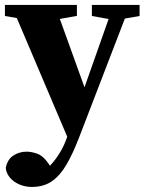

<svg xmlns="http://www.w3.org/2000/svg" viewBox="-22 -503 577 760"><path d="M444.6 -424.7H425.3L341.7 -439.7V-483.4H530.5V-439.7ZM192.7 -424H88.3L-2.5 -439.7V-483.4H282.4V-440.2ZM328.8 -112.2 254.6 62.8 22.5 -483.4H194.9ZM104 237Q77.8 237 54.7 227.1Q31.5 217.1 17.2 200Q2.9 182.8 0.7 161.6Q7.2 128.4 30.6 112.8Q54.1 97.3 83.3 97.3Q103.3 97.3 126.3 105.8Q149.3 114.3 169.3 143.6L200.3 189.1L162.7 206L132.1 189.1Q156 174.2 176.9 151.9Q197.8 129.6 215.2 100.9Q232.7 72.3 243.9 38.7L296.6 -112.5L427.5 -483.4H493L291.2 40.9Q266.6 104.9 241.2 148.4Q215.9 191.9 183.3 214.5Q150.8 237 104 237Z"/></svg>

Font: Adobe Variable Font Prototype
Style: Regular
Weight: 389
Designer: Frank Grießhammer
Foundry: Adobe
Version: Version 1.004;hotconv 1.0.113;makeotfexe 2.5.65598